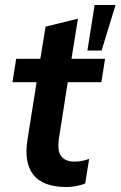

<svg xmlns="http://www.w3.org/2000/svg" viewBox="-20 -741 484 771"><path d="M247 10Q153 10 114.5 -38.5Q76 -87 90 -178L127 -411H30L45 -505H142L163 -634L293 -666L267 -505H402L387 -411H252L217 -187Q209 -135 226 -113.5Q243 -92 279 -92Q296 -92 310 -95Q324 -98 338 -103L322 -4Q303 3 284.5 6.5Q266 10 247 10ZM331 -538 360 -721H444L388 -538Z"/></svg>

Font: Mulish ExtraLight
Style: Bold Italic
Weight: 700
Italic angle: -9°
Version: Version 3.603